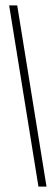

<svg xmlns="http://www.w3.org/2000/svg" viewBox="-20 -694 209 714"><path d="M123 0 14 -674H44L153 0Z"/></svg>

Font: Anybody Condensed ExtraLight
Style: Regular
Weight: 200
Width: 3
Designer: Tyler Finck
Foundry: Etcetera Type Company
Version: Version 1.010; ttfautohint (v1.8.3) -l 8 -r 50 -G 200 -x 14 